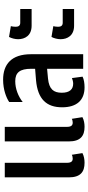

<svg xmlns="http://www.w3.org/2000/svg" viewBox="324 -892 577 1266"><g transform="rotate(-90 613.0 -259.5)"><path d="M172 9C195 9 217 5 236 -5L225 -75C218 -71 208 -69 200 -69C181 -69 172 -80 172 -108V-517H76V-95C76 -17 113 9 172 9ZM409 9C432 9 454 5 473 -5L462 -75C455 -71 445 -69 437 -69C418 -69 409 -80 409 -108V-517H313V-95C313 -17 350 9 409 9Z M740 -4 731 -74C720 -70 707 -66 694 -66C657 -66 634 -89 634 -141C634 -195 657 -225 728 -232L792 -238V0H888V-344C888 -474 821 -528 720 -528C654 -528 601 -507 573 -488V-399C610 -428 660 -448 710 -448C767 -448 792 -418 792 -342V-317L717 -311C591 -300 538 -241 538 -139C538 -43 584 9 670 9C696 9 722 5 740 -4Z M1076 -340H1186V-415H1095C1076 -415 1069 -427 1069 -445C1069 -457 1071 -470 1073 -477L1002 -489C993 -473 987 -449 987 -429C987 -384 1011 -340 1076 -340ZM1076 -60H1186V-135H1095C1076 -135 1069 -147 1069 -165C1069 -177 1071 -190 1073 -197L1002 -209C993 -193 987 -169 987 -149C987 -104 1011 -60 1076 -60Z"/></g></svg>

Font: Noto Sans Thai UI ExtraCondensed Medium
Style: Regular
Weight: 500
Width: 3
Designer: Monotype Design Team
Foundry: Monotype Imaging Inc.
Version: Version 1.901